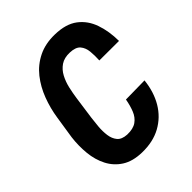

<svg xmlns="http://www.w3.org/2000/svg" viewBox="-205 -839 967 967"><g transform="rotate(-45 278.5 -355.5)"><path d="M372.6 -236.3 506.8 -238.3Q499 -164.1 465.6 -107.4Q432.1 -50.8 375.2 -19.5Q318.4 11.7 241.2 9.8Q176.8 8.3 135.3 -18.3Q93.8 -44.9 71.3 -88.6Q48.8 -132.3 43.5 -185.8Q38.1 -239.3 44.9 -294.9L63.5 -415.5Q72.3 -474.6 93.3 -530Q114.3 -585.4 148.9 -629.2Q183.6 -672.9 234.1 -697.8Q284.7 -722.7 351.1 -721.2Q427.7 -719.7 472.4 -685.8Q517.1 -651.9 536.6 -595.2Q556.2 -538.6 556.6 -469.7L417 -470.2Q418.9 -503.4 416 -533.4Q413.1 -563.5 396.7 -582.8Q380.4 -602.1 340.3 -603.5Q301.3 -605 276.1 -587.9Q251 -570.8 236.1 -542.5Q221.2 -514.2 213.6 -481Q206.1 -447.8 201.7 -416.5L184.6 -294.4Q181.2 -269 178.5 -237.8Q175.8 -206.5 179.7 -177.2Q183.6 -147.9 199.7 -128.4Q215.8 -108.9 252 -106.9Q294.4 -105.5 318.4 -122.6Q342.3 -139.6 354.2 -169.7Q366.2 -199.7 372.6 -236.3Z"/></g></svg>

Font: Roboto Condensed
Style: Bold Italic
Weight: 700
Italic angle: -12°
Designer: Christian Robertson
Foundry: Google
Version: Version 3.0